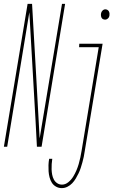

<svg xmlns="http://www.w3.org/2000/svg" viewBox="-54 -755 584 988"><path d="M-34 0 88 -735H111L132 -368L150 -43L265 -735H281L160 0H136L129 -133L97 -692L-17 0ZM487 -654Q481 -654 476 -656.5Q471 -659 468.5 -664Q466 -669 465.5 -675Q465 -681 466 -686Q467 -694 473.5 -700.5Q480 -707 488 -707Q494 -707 499 -704Q504 -701 506.5 -696Q509 -691 509.5 -685Q510 -679 509 -674Q508 -666 501.5 -660Q495 -654 487 -654ZM264 213Q248 213 234.5 205.5Q221 198 213 185.5Q205 173 201 157.5Q197 142 196 126.5Q195 111 195.5 94.5Q196 78 199 62H215Q213 76 212 89.5Q211 103 211.5 117Q212 131 214.5 144Q217 157 223 168.5Q229 180 240 187.5Q251 195 265 195Q282 195 297 183Q312 171 322 155Q332 139 339 122.5Q346 106 351 89Q356 72 359.5 55Q363 38 366 20L454 -512H353L354 -530H474L382 23Q380 38 377 52Q374 66 370 80.5Q366 95 361.5 109Q357 123 350.5 136.5Q344 150 336 163.5Q328 177 317.5 188Q307 199 293 206Q279 213 264 213Z"/></svg>

Font: Iosevka Curly Thin Oblique
Style: Regular
Weight: 100
Italic angle: -9°
Monospace: yes
Designer: Belleve Invis
Foundry: Belleve Invis
Version: Version 11.1.0; ttfautohint (v1.8.3)